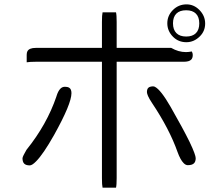

<svg xmlns="http://www.w3.org/2000/svg" viewBox="-20 -804 1040 892"><path d="M681.6 -401.9Q673.3 -400.4 668.9 -396Q662.6 -389.6 662.6 -376Q662.6 -370.1 667.7 -357.9Q672.9 -345.7 686.5 -325.2Q767.1 -204.6 804.7 -98.1Q817.9 -61.5 833 -46.4Q842.3 -36.6 852.5 -36.6Q872.6 -36.6 881.3 -45.4Q889.2 -53.2 889.2 -69.3Q889.2 -76.2 882.8 -94Q876.5 -111.8 860.4 -145.5Q830.6 -206.1 772.9 -307.1Q726.6 -387.7 699.2 -400.9Q696.8 -401.9 695.3 -402.3Q693.8 -402.8 690.2 -402.8Q686.5 -402.8 681.6 -401.9ZM260.7 -392.1Q249.5 -380.9 242.2 -356.4V-356Q197.8 -225.6 103 -107.9Q85.9 -79.1 84.5 -69.3Q84.5 -51.8 92.5 -43.7Q100.6 -35.6 118.2 -35.6Q129.4 -35.6 147.5 -54.2Q181.2 -87.9 231.4 -177.2Q312 -321.8 312 -371.1Q312 -390.1 301.3 -396.5Q293.9 -400.9 281.7 -400.9Q269.5 -400.9 260.7 -392.1ZM905.8 -695.3Q905.8 -665.5 890.1 -649.9Q874.5 -634.3 845 -634.3Q815.4 -634.3 799.6 -650.1Q783.7 -666 783.7 -695.6Q783.7 -725.1 799.3 -740.7Q814.9 -756.3 844.7 -756.3Q874.5 -756.3 890.1 -740.7Q905.8 -725.1 905.8 -695.3ZM846.7 -783.7Q809.6 -783.7 783.4 -757.6Q757.3 -731.4 757.3 -695.8Q757.3 -659.7 784.2 -632.8Q809.1 -607.9 845.7 -607.9Q881.3 -607.9 908.7 -635.3Q933.1 -659.7 933.1 -694.8Q933.1 -731 905.8 -758.3Q880.4 -783.7 846.7 -783.7ZM519 67.9Q522 55.7 522 23.4V-517.1H834Q858.4 -517.1 868.2 -526.9Q875.5 -534.2 875.5 -548.8Q875.5 -557.1 871.1 -564.9Q856.4 -562 843.8 -562Q809.1 -562 775.4 -581.5H522V-702.1Q522 -734.4 519 -746.6H456.5Q453.6 -734.4 453.6 -702.1V-581.5H146.5Q115.7 -581.5 107.4 -565.9Q104 -559.6 104 -549.3V-514.6Q119.6 -517.1 146.5 -517.1H453.6V23.4Q453.6 55.7 456.5 67.9Z"/></svg>

Font: YuPearl-ExtraLight
Style: ExtraLight
Weight: 200
Designer: Max Yao
Foundry: Max-Everyday
Version: Version 1.011; ttfautohint (v1.8.3)